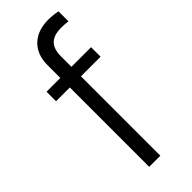

<svg xmlns="http://www.w3.org/2000/svg" viewBox="-242 -775 810 810"><g transform="rotate(-45 163.0 -370.0)"><path d="M293.9 -473.6H176.8V0H110.4V-473.6H28.3V-530.3H110.4V-606.4Q110.4 -668.9 147.2 -704.6Q184.1 -740.2 249 -740.2Q274.4 -740.2 303.7 -734.4V-674.8Q288.1 -677.7 262.7 -677.7Q218.8 -677.7 197.8 -657Q176.8 -636.2 176.8 -592.8V-530.3H293.9Z"/></g></svg>

Font: Pretendard JP Light
Style: Regular
Weight: 300
Designer: Base glyphs from Inter by Rasmus Andersson; Hangeul glyphs from Noto Sans CJK(Source Han Sans) by Jang Soo-young and Kan
Foundry: Kil Hyung-jin
Version: Version 1.309